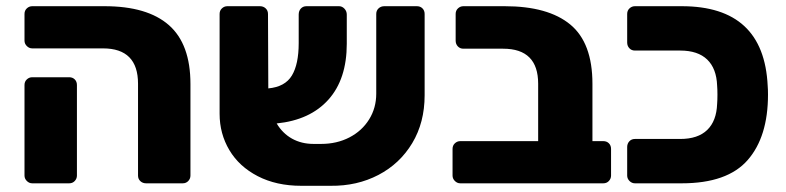

<svg xmlns="http://www.w3.org/2000/svg" viewBox="-20 -591 2535 619"><path d="M425 -25V-321Q425 -435 312 -435H84Q74 -435 66.5 -442.5Q59 -450 59 -460V-546Q59 -557 66.5 -564Q74 -571 84 -571H317Q455 -571 524.5 -510Q594 -449 594 -320V-25Q594 -15 587 -7.5Q580 0 569 0H451Q440 0 432.5 -7Q425 -14 425 -25ZM59 -25V-317Q59 -328 66.5 -335Q74 -342 84 -342H203Q214 -342 221 -335Q228 -328 228 -317V-25Q228 -15 221 -7.5Q214 0 203 0H84Q74 0 66.5 -7.5Q59 -15 59 -25Z M1349 -546V-284Q1349 -196 1309 -129.5Q1269 -63 1200 -27Q1131 9 1046 8H951Q871 8 811 -23Q751 -54 719.5 -107Q688 -160 688 -224V-546Q688 -557 695.5 -564Q703 -571 713 -571H818Q829 -571 836.5 -564Q844 -557 844 -546L845 -306Q899 -311 921 -347.5Q943 -384 943 -452V-544Q943 -556 950 -563.5Q957 -571 968 -571H1073Q1083 -571 1090.5 -563Q1098 -555 1098 -544V-450Q1098 -336 1039 -270Q980 -204 872 -193Q891 -161 921.5 -144Q952 -127 991 -127H1015Q1066 -127 1106.5 -148Q1147 -169 1170 -206Q1193 -243 1193 -289V-546Q1193 -557 1200.5 -564Q1208 -571 1219 -571H1324Q1335 -571 1342 -564Q1349 -557 1349 -546Z M1439 -25V-111Q1439 -122 1446.5 -129Q1454 -136 1464 -136H1715V-321Q1715 -434 1602 -434H1474Q1463 -434 1456 -441.5Q1449 -449 1449 -460V-546Q1449 -557 1456.5 -564Q1464 -571 1474 -571H1607Q1747 -571 1818.5 -512Q1890 -453 1890 -321V-136H1925Q1936 -136 1943 -129Q1950 -122 1950 -111V-25Q1950 -15 1943 -7.5Q1936 0 1925 0H1464Q1454 0 1446.5 -7.5Q1439 -15 1439 -25Z M2002 -25V-117Q2002 -128 2009 -135.5Q2016 -143 2027 -143H2173Q2230 -143 2260 -172Q2290 -201 2292 -256Q2293 -268 2293 -286Q2293 -303 2292 -315Q2290 -370 2260 -399Q2230 -428 2173 -428H2027Q2016 -428 2009 -435.5Q2002 -443 2002 -454V-546Q2002 -557 2009.5 -564Q2017 -571 2027 -571H2178Q2443 -571 2455 -314Q2456 -303 2456 -286Q2456 -150 2390.5 -75Q2325 0 2178 0H2027Q2017 0 2009.5 -7.5Q2002 -15 2002 -25Z"/></svg>

Font: Rubik
Style: Regular
Weight: 700
Designer: Hubert & Fischer
Foundry: Hubert & Fischer
Version: Version 1.100